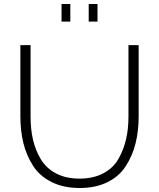

<svg xmlns="http://www.w3.org/2000/svg" viewBox="-20 -936 796 961"><path d="M332 -828H288V-916H332ZM468 -828H424V-916H468ZM378 -42Q447 -42 497 -68.5Q547 -95 573 -141Q599 -187 611 -239Q623 -291 623 -353V-710H674V-353Q674 -279 658 -216.5Q642 -154 608.5 -103Q575 -52 516.5 -23.5Q458 5 379 5Q298 5 238 -25Q178 -55 145 -107Q112 -159 97 -220Q82 -281 82 -353V-710H133V-353Q133 -290 145 -237.5Q157 -185 184 -139.5Q211 -94 260.5 -68Q310 -42 378 -42Z"/></svg>

Font: Raleway
Style: Light
Weight: 300
Designer: Matt McInerney, Pablo Impallari, Rodrigo Fuenzalida
Foundry: Matt McInerney, Pablo Impallari, Rodrigo Fuenzalida
Version: Version 3.000